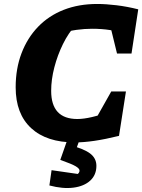

<svg xmlns="http://www.w3.org/2000/svg" viewBox="-20 -706 718 968"><path d="M357 12Q215 12 137 -60Q59 -132 59 -266Q59 -360 88.5 -437.5Q118 -515 172 -571Q226 -627 301.5 -656.5Q377 -686 470 -686Q514 -686 567.5 -679.5Q621 -673 677 -659L618 -534Q576 -548 534.5 -554.5Q493 -561 444 -561Q407 -561 366 -555.5Q325 -550 278 -534L362 -580Q325 -540 297.5 -484Q270 -428 254 -366.5Q238 -305 238 -248Q238 -177 271 -141.5Q304 -106 370 -106Q402 -106 444.5 -116Q487 -126 540 -146L580 -21Q511 -4 456.5 4Q402 12 357 12ZM413 -18 541 -245H615L580 -21ZM570 -436 515 -661 677 -659 643 -436ZM229 229 240 152 372 171Q376 168 378.5 163.5Q381 159 381 154Q381 144 362 132.5Q343 121 284 100L330 25Q403 44 434.5 68Q466 92 466 130Q466 176 435 204.5Q404 233 350.5 240Q297 247 229 229ZM325 -17H387L344 100H284Z"/></svg>

Font: Piazzolla Thin Black
Style: Italic
Weight: 900
Italic angle: -11.3°
Version: Version 2.005